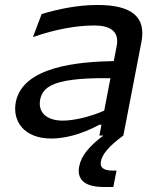

<svg xmlns="http://www.w3.org/2000/svg" viewBox="-20 -545 660 772"><path d="M476 0 548.5 -375.5C568 -475 512.5 -525 372 -525C292.5 -525 213.5 -508.5 147.5 -488.5L112.5 -396C204 -427.5 287 -442.5 359.5 -442.5C420 -442.5 461.5 -421 449 -359L437.5 -299.5C295.5 -296.5 72 -278.5 43.5 -134.5C29 -57.5 76.5 12 186.5 12C234 12 302.5 -1.5 379.5 -43.5H388L379.5 0H395.5C338 43.5 307 81 298.5 123.5C290.5 165.5 305.5 207 399 207H435.5L448.5 141H434C392.5 141 381 126 386 103C391 76.5 415.5 44 476 0ZM141.5 -144.5C147.5 -174.5 165 -199.5 221 -214.5C277.5 -230 365.5 -231.5 424 -230.5L399 -100C337.5 -73.5 274.5 -60 232.5 -60C165 -60 132 -95.5 141.5 -144.5Z"/></svg>

Font: Monaspace Argon
Style: Italic
Weight: 400
Italic angle: -11°
Designer: Riley Cran & the Lettermatic Team
Foundry: Lettermatic
Version: Version 1.101 (Monaspace Argon)